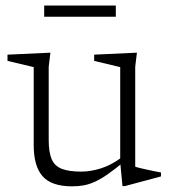

<svg xmlns="http://www.w3.org/2000/svg" viewBox="-20 -648 600 678"><path d="M152 -153.5Q152 -111 162.2 -86.5Q172.5 -62 197.8 -52Q223 -42 267 -42Q300 -42 336.5 -53.5Q373 -65 409.5 -92L419.5 -78.5Q386.5 -51 361.5 -33.5Q336.5 -16 315.8 -6.5Q295 3 275.8 6.5Q256.5 10 234.5 10Q162 10 130.5 -25.5Q99 -61 99 -136V-411L6.5 -433V-455L158 -462L152 -412.5ZM412.5 9 404.5 -75V-411L312.5 -433V-455L463.5 -462L457.5 -412.5V-59.5Q462 -57.5 473.5 -54.8Q485 -52 499.5 -48.8Q514 -45.5 527.2 -43Q540.5 -40.5 548.5 -39V-25L421.5 9ZM136 -589V-628.5H389V-589Z"/></svg>

Font: Newsreader 14pt Light
Style: Regular
Weight: 300
Designer: Hugues Gentile
Foundry: Production Type
Version: Version 1.003